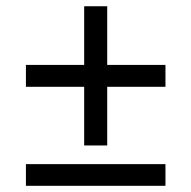

<svg xmlns="http://www.w3.org/2000/svg" viewBox="-20 -600 618 620"><path d="M63.7 0V-70H514.3V0ZM63.7 -319.7V-390.4H251.8V-579.8H326.2V-390.4H514.3V-319.7H326.2V-130.3H251.8V-319.7Z"/></svg>

Font: Oxanium ExtraLight
Style: Regular
Weight: 200
Designer: Severin Meyer
Version: Version 2.000